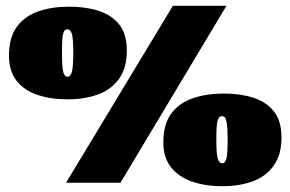

<svg xmlns="http://www.w3.org/2000/svg" viewBox="-20 -617 1003 663"><path d="M208 14 577 -597H762L396 14ZM214 -274Q155 -274 109 -289.5Q63 -305 37 -338.5Q11 -372 11 -425Q11 -488 38.5 -525Q66 -562 113 -578Q160 -594 219 -594Q276 -594 321 -579.5Q366 -565 392 -532Q418 -499 418 -442Q418 -383 391.5 -345.5Q365 -308 319 -291Q273 -274 214 -274ZM214 -352Q223 -352 228 -368Q233 -384 233 -437Q233 -488 227.5 -502Q222 -516 212 -516Q203 -516 198.5 -502.5Q194 -489 194 -437Q194 -384 198.5 -368Q203 -352 214 -352ZM748 26Q689 26 643 10Q597 -6 570.5 -39.5Q544 -73 544 -125Q544 -188 571.5 -225Q599 -262 646.5 -278Q694 -294 753 -294Q810 -294 855 -279.5Q900 -265 926 -232Q952 -199 952 -142Q952 -83 925.5 -45.5Q899 -8 853 9Q807 26 748 26ZM748 -53Q757 -53 761.5 -68.5Q766 -84 766 -137Q766 -172 763.5 -189Q761 -206 757 -211Q753 -216 746 -216Q737 -216 732 -202.5Q727 -189 727 -137Q727 -85 732 -69Q737 -53 748 -53Z"/></svg>

Font: Literata Black
Style: Regular
Weight: 900
Designer: Latin by Veronika Burian and Jose Scaglione. Greek by Irene Vlachou. Cyrillic by Vera Evstafieva.
Foundry: TypeTogether
Version: Version 3.103;gftools[0.9.29]